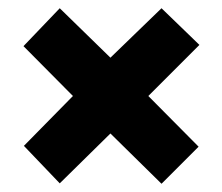

<svg xmlns="http://www.w3.org/2000/svg" viewBox="-20 -586 540 466"><path d="M372 -566 464 -477 340 -353 462 -230 372 -140 248 -262 125 -141 38 -232 157 -353 37 -474 125 -566 248 -446Z"/></svg>

Font: Noto Sans Gujarati UI ExtraCondensed Black
Style: Regular
Weight: 900
Width: 2
Designer: Jelle Bosma - Monotype Design Team, Universal Thirst
Foundry: Monotype Imaging Inc.
Version: Version 2.106; ttfautohint (v1.8.4.7-5d5b)